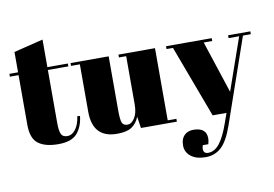

<svg xmlns="http://www.w3.org/2000/svg" viewBox="-90 -801 1713 1200"><g transform="rotate(-10 767.0 -200.5)"><path d="M60 -143V-458H5V-476H60V-605L246 -651V-476H376V-458H246V-121Q246 -74 255.5 -52Q265 -30 295 -30Q325 -30 347.5 -60Q370 -90 377 -142L394 -140Q386 -71 350 -30.5Q314 10 231 10Q148 10 104 -23Q60 -56 60 -143Z M984 0H756L745 -73Q729 -33 697.5 -11.5Q666 10 604 10Q449 10 449 -157V-458H393V-476H635V-133Q635 -73 643.5 -54Q652 -35 677.5 -35Q703 -35 723 -66Q743 -97 743 -152V-458H697V-476H929V-18H984Z M999 -458V-476H1289V-458H1235L1344 -126L1460 -458H1393V-476H1534V-458H1484L1297 81Q1264 175 1223 212.5Q1182 250 1123 250Q1064 250 1030 223Q996 196 996 154Q996 112 1018 90Q1040 68 1076 68Q1159 68 1159 137Q1159 152 1153 173H1118Q1110 196 1116 211Q1122 226 1143 226Q1184 226 1216 185.5Q1248 145 1277 62L1299 0H1211L1040 -458Z"/></g></svg>

Font: SVN-Abril Fatface
Style: Regular
Weight: 400
Designer: Veronika Burian, Jos? Scaglione
Foundry: TypeTogether
Version: Version 1.001